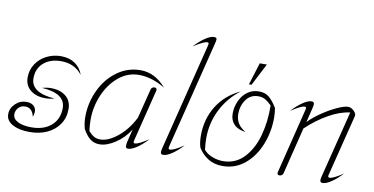

<svg xmlns="http://www.w3.org/2000/svg" viewBox="-74 -961 2287 1174"><g transform="rotate(10 1070.0 -374.0)"><path d="M90 -317Q90 -364 115 -401.5Q140 -439 181 -459.5Q222 -480 269 -480Q321 -480 356.5 -455.5Q392 -431 407 -388Q359 -450 276 -450Q208 -450 167 -414Q126 -378 126 -318Q126 -273 163.5 -248Q201 -223 274 -218Q245 -210 218 -210Q160 -210 125 -239Q90 -268 90 -317ZM12 -75Q12 -112 41 -140Q70 -168 110 -168Q138 -168 154 -154Q170 -140 170 -117Q170 -102 163 -85Q151 -139 107 -139Q81 -139 65 -121.5Q49 -104 49 -81Q49 -52 81 -36Q113 -20 165 -20Q243 -20 288.5 -60.5Q334 -101 334 -169Q334 -260 187 -269Q217 -277 243 -277Q300 -277 335 -248.5Q370 -220 370 -169Q370 -115 342.5 -74.5Q315 -34 267.5 -12Q220 10 159 10Q93 10 52.5 -12.5Q12 -35 12 -75Z M797 -41Q797 -33 806 -33Q817 -33 836.5 -42.5Q856 -52 890 -74Q857 -38 824.5 -16Q792 6 770 6Q762 6 758.5 2.5Q755 -1 755 -9Q755 -18 758 -34L778 -115Q744 -60 691 -25Q638 10 593 10Q558 10 533.5 -10Q509 -30 489 -67Q479 -104 479 -140Q479 -227 515.5 -305.5Q552 -384 617.5 -432Q683 -480 764 -480Q853 -480 922 -400Q838 -450 759 -450Q689 -450 633 -403.5Q577 -357 545.5 -283Q514 -209 514 -129Q514 -94 519 -59Q537 -39 553.5 -29.5Q570 -20 592 -20Q642 -20 700 -67Q758 -114 797 -191L843 -374Q845 -382 851 -386.5Q857 -391 865 -391Q873 -391 877 -386.5Q881 -382 879 -374L798 -49Q797 -46 797 -41Z M972 -9Q972 -19 976 -34L1143 -703Q1144 -706 1144 -711Q1144 -719 1135 -719Q1113 -719 1050 -678Q1083 -714 1115.5 -736Q1148 -758 1170 -758Q1179 -758 1183 -755Q1187 -752 1187 -745Q1187 -738 1182 -718L1015 -49Q1014 -47 1014 -42Q1014 -33 1024 -33Q1046 -33 1108 -74Q1076 -39 1043 -16.5Q1010 6 988 6Q972 6 972 -9Z M1205 -77Q1195 -108 1195 -151Q1195 -253 1245 -334Q1295 -415 1389 -459Q1313 -401 1271.5 -318Q1230 -235 1230 -140Q1230 -106 1235 -69Q1254 -46 1287 -33Q1320 -20 1354 -20Q1432 -20 1484.5 -75.5Q1537 -131 1561 -219Q1585 -307 1583 -406Q1559 -429 1541.5 -438.5Q1524 -448 1500 -448Q1452 -448 1424.5 -410Q1397 -372 1397 -320Q1397 -254 1461 -219Q1412 -225 1387.5 -250.5Q1363 -276 1363 -317Q1363 -358 1380 -395.5Q1397 -433 1427.5 -455.5Q1458 -478 1498 -478Q1538 -478 1562.5 -457Q1587 -436 1612 -395Q1617 -365 1617 -334Q1617 -247 1585.5 -168Q1554 -89 1495 -39.5Q1436 10 1357 10Q1304 10 1266 -14.5Q1228 -39 1205 -77ZM1473 -648H1517L1446 -510H1430Z M1697 -11 1798 -419Q1799 -422 1799 -427Q1799 -435 1790 -435Q1779 -435 1759.5 -425.5Q1740 -416 1706 -394Q1739 -430 1771.5 -452Q1804 -474 1826 -474Q1842 -474 1842 -459Q1842 -449 1838 -434L1816 -344Q1848 -377 1894.5 -408.5Q1941 -440 1985 -460Q2029 -480 2051 -480Q2071 -480 2088 -463Q2105 -446 2102 -432L2006 -49Q2005 -46 2005 -42Q2005 -33 2014 -33Q2037 -33 2098 -74Q2066 -39 2033 -16.5Q2000 6 1978 6Q1962 6 1962 -9Q1962 -19 1966 -34L2070 -448Q2008 -441 1937.5 -401Q1867 -361 1805 -302L1733 -11Q1731 -3 1724.5 1.5Q1718 6 1710 6Q1702 6 1698.5 1.5Q1695 -3 1697 -11Z"/></g></svg>

Font: Srisakdi
Style: Regular
Weight: 400
Designer: Cadson Demak Co.,Ltd.
Foundry: Cadson Demak Co.,Ltd.
Version: Version 1.000